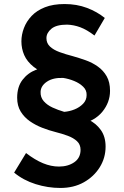

<svg xmlns="http://www.w3.org/2000/svg" viewBox="-20 -753 615 951"><path d="M377 -138 332 -181Q380 -179 418 -160.5Q456 -142 479.5 -109Q503 -76 503 -27Q503 29 474 75.5Q445 122 395 150Q345 178 279 178Q217 178 156.5 159Q96 140 50 102L109 5Q153 39 193 55.5Q233 72 272 72Q317 72 348 50.5Q379 29 379 -11Q379 -37 361.5 -53.5Q344 -70 315.5 -80.5Q287 -91 255 -99Q223 -107 189.5 -120Q156 -133 128 -152.5Q100 -172 82.5 -200.5Q65 -229 65 -269Q65 -323 91.5 -357.5Q118 -392 159 -407.5Q200 -423 242 -421L233 -379Q179 -396 146.5 -422Q114 -448 100 -480Q86 -512 86 -548Q86 -581 98.5 -614Q111 -647 136.5 -674Q162 -701 202.5 -717Q243 -733 300 -733Q360 -733 410.5 -714Q461 -695 499 -664L448 -577Q410 -606 377.5 -618Q345 -630 312 -631Q259 -631 234.5 -610.5Q210 -590 210 -564Q210 -539 227.5 -522.5Q245 -506 275 -495Q305 -484 340 -475Q372 -466 404.5 -454.5Q437 -443 464.5 -423.5Q492 -404 508.5 -375Q525 -346 525 -303Q525 -246 487 -199.5Q449 -153 377 -138ZM409 -282Q410 -306 392 -323.5Q374 -341 347 -352Q320 -363 293 -367Q243 -369 212.5 -348.5Q182 -328 181 -298Q180 -271 196.5 -252Q213 -233 240 -220.5Q267 -208 298 -199Q324 -201 349 -211Q374 -221 391.5 -239Q409 -257 409 -282Z"/></svg>

Font: Reem Kufi Fun Medium
Style: Regular
Weight: 500
Designer: Khaled Hosny
Version: Version 1.005